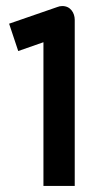

<svg xmlns="http://www.w3.org/2000/svg" viewBox="-20 -612 289 632"><path d="M40 -444 123 -473V0H226V-547C226 -569 212 -593 184 -592C179 -592 174 -591 169 -589L10 -534Z"/></svg>

Font: Charger Pro
Style: BlkExt
Weight: 900
Designer: Jasper
Foundry: Cannot Into Space Fonts
Version: Version 1.09